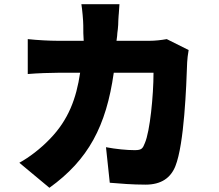

<svg xmlns="http://www.w3.org/2000/svg" viewBox="-20 -833 1040 913"><path d="M521 -487H710C710 -378 693 -208 669 -153C659 -128 655 -119 621 -119C583 -119 531 -124 484 -133L502 36C549 40 610 45 672 45C748 45 792 12 814 -43C856 -148 866 -422 870 -537C870 -547 874 -579 877 -595L773 -647C745 -642 716 -639 691 -639H534C535 -647 536 -655 537 -662L538 -676C540 -688 541 -701 542 -715C542 -726 543 -742 544 -758L545 -769C546 -786 547 -802 548 -813H367C371 -789 376 -734 376 -712C376 -685 376 -664 378 -639H255C217 -639 158 -642 112 -647V-481C158 -485 224 -487 255 -487H361C343 -364 305 -263 218 -173C172 -125 119 -85 72 -59L215 60C400 -73 485 -233 521 -487Z"/></svg>

Font: Glow Sans SC Normal Heavy
Style: Regular
Weight: 900
Designer: Ryoko NISHIZUKA (kana, bopomofo & ideographs); Paul D. Hunt (Latin, Greek & Cyrillic); Sandoll Communications, Soo-young
Version: Version 0.93